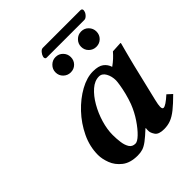

<svg xmlns="http://www.w3.org/2000/svg" viewBox="-199 -824 955 955"><g transform="rotate(-45 278.5 -346.5)"><path d="M340 -39Q340 -42 340 -48Q340 -54 341 -58L339 -59Q308 -30 288 -15Q268 0 252 5Q236 10 216 10Q164 10 133.5 -14Q103 -38 90.5 -71Q78 -104 78 -132Q78 -191 104.5 -246.5Q131 -302 173 -346.5Q215 -391 263 -417.5Q311 -444 354 -444Q393 -444 412 -429.5Q431 -415 438 -392Q455 -404 469 -417Q483 -430 495 -444L550 -447Q552 -447 552 -444Q552 -444 548.5 -430.5Q545 -417 539.5 -397Q534 -377 529 -356.5Q524 -336 520 -321L473 -125Q466 -96 466 -83Q466 -67 475 -67Q490 -67 532 -105L557 -82Q522 -47 497 -27Q472 -7 450 1.5Q428 10 402 10Q364 10 352 -8Q340 -26 340 -39ZM373 -195Q383 -222 390 -250Q397 -278 400.5 -300.5Q404 -323 404 -331Q404 -360 391.5 -382.5Q379 -405 357 -405Q327 -405 299 -380.5Q271 -356 248.5 -317Q226 -278 213 -234Q200 -190 200 -151Q200 -124 203.5 -98.5Q207 -73 217.5 -56.5Q228 -40 250 -40Q264 -40 286.5 -61.5Q309 -83 333 -118.5Q357 -154 373 -195ZM219 -572Q219 -594 235 -610Q251 -626 273 -626Q296 -626 311.5 -610Q327 -594 327 -572Q327 -549 311.5 -533.5Q296 -518 273 -518Q251 -518 235 -533.5Q219 -549 219 -572ZM399 -572Q399 -594 415 -610Q431 -626 453 -626Q476 -626 491.5 -610Q507 -594 507 -572Q507 -549 491.5 -533.5Q476 -518 453 -518Q431 -518 415 -533.5Q399 -549 399 -572ZM505 -655H240Q230 -655 230 -667Q230 -670 231 -672Q233 -681 242 -692Q251 -703 261 -703H525Q537 -703 537 -691Q537 -689 536 -687Q535 -677 525 -666Q515 -655 505 -655Z"/></g></svg>

Font: Libertinus Serif Semibold Italic
Style: Regular
Weight: 600
Italic angle: -11.5°
Designer: Philipp H. Poll, Khaled Hosny
Foundry: Caleb Maclennan
Version: Version 7.051;RELEASE